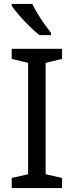

<svg xmlns="http://www.w3.org/2000/svg" viewBox="-20 -964 379 984"><path d="M298 0H40V-52L124 -71V-642L40 -662V-714H298V-662L214 -642V-71L298 -52ZM145 -944Q156 -922 172.5 -894.5Q189 -867 207.5 -841Q226 -815 241 -796V-784H182Q159 -802 130 -830.5Q101 -859 76.5 -887.5Q52 -916 40 -934V-944Z"/></svg>

Font: Noto Sans Multani
Style: Regular
Weight: 400
Designer: Monotype Design Team
Foundry: Monotype Imaging Inc.
Version: Version 2.002; ttfautohint (v1.8.4.7-5d5b)